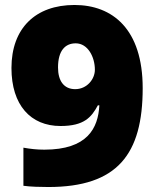

<svg xmlns="http://www.w3.org/2000/svg" viewBox="-20 -741 626 771"><path d="M553 -387C553 -624 432 -721 279 -721C122 -721 26 -627 26 -468C26 -319 103 -235 223 -235C318 -235 347 -270 373 -318H379C374 -226 331 -140 158 -140C128 -140 102 -143 74 -148V5C101 9 145 10 174 10C452 10 553 -122 553 -387ZM284 -567C333 -567 361 -512 361 -461C361 -423 329 -383 282 -383C236 -383 213 -417 213 -470C213 -538 242 -567 284 -567Z"/></svg>

Font: Noto Sans Arabic UI Bk
Style: Regular
Weight: 900
Designer: Monotype Design Team, Nadine Chahine and Nizar Qandah
Foundry: Monotype Imaging Inc.
Version: Version 2.010